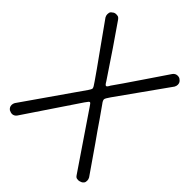

<svg xmlns="http://www.w3.org/2000/svg" viewBox="-204 -851 970 970"><g transform="rotate(45 281.5 -365.5)"><path d="M519 -1Q517 -1 509 -2Q501 -3 494 -14L297 -304Q286 -322 281 -322Q276 -322 265 -305L262 -301L69 -14Q59 -1 44 -1Q37 -1 24 -7Q11 -17 11 -32Q11 -41 16 -50L188 -297Q220 -342 231 -358.5Q242 -375 242 -379Q242 -384 237.5 -392Q233 -400 188 -464Q158 -505 123 -555L34 -680Q29 -689 29 -698Q29 -700 30 -708Q31 -716 42 -723Q49 -730 62 -730Q64 -730 71.5 -729Q79 -728 87 -717L169 -598L265 -455Q275 -437 281 -437Q287 -437 296 -455L301 -462Q320 -488 393 -596L475 -717Q485 -730 500 -730Q513 -730 520 -723Q533 -714 533 -698Q533 -689 528 -680L338 -413Q321 -389 321 -382Q321 -373 332 -359L377 -295Q408 -249 448 -193L547 -50Q552 -41 552 -32Q552 -30 551 -22.5Q550 -15 539 -7Q526 -1 519 -1Z"/></g></svg>

Font: Gardens CM
Style: Regular
Weight: 400
Designer: Created by: Aleksander Shevchuk, 2010. Modifed by: Daren Olsen, 2020.
Foundry: High-Logic / FontCreator v.13.0.0 build 2663 (64-bit)
Version: Version 3.003 Ukrainian, initial release